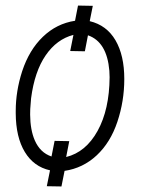

<svg xmlns="http://www.w3.org/2000/svg" viewBox="-20 -612 519 697"><path d="M220.2 -42Q291.5 -59.6 334.2 -136.7Q377 -213.9 377.9 -331.5L377 -355Q368.2 -460 299.3 -483.9L288.1 -425.8L234.9 -426.8L246.6 -485.4Q186 -469.7 145.8 -411.1Q105.5 -352.5 92.8 -254.9L89.8 -216.3Q89.4 -206.1 89.4 -196.3Q89.8 -140.1 106.4 -102.1Q126 -57.6 167 -43.9L178.2 -100.6L231.4 -99.6ZM252.4 -536.6 263.2 -591.8 316.9 -590.8 305.7 -535.2Q367.2 -520.5 399.2 -465.8Q431.2 -411.1 431.2 -325.2Q431.2 -245.1 406.2 -170.2Q381.3 -95.2 331.3 -48.3Q281.2 -1.5 214.4 8.3L203.1 64.9L149.9 64L161.6 6.3Q102.5 -6.8 70.1 -60.3Q37.6 -113.8 37.1 -200.7Q37.1 -205.1 37.1 -209Q37.1 -281.2 60.5 -353.5Q85.9 -430.7 135.7 -478.5Q185.5 -526.4 252.4 -536.6Z"/></svg>

Font: MAUL Condensed Light Italic
Style: Light Italic
Weight: 300
Italic angle: -12°
Designer: MAUL
Version: Version 1.0; 2020; ttfautohint (v1.8.3)